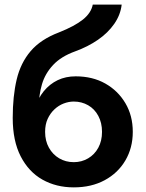

<svg xmlns="http://www.w3.org/2000/svg" viewBox="-20 -800 629 830"><path d="M299 -361Q333 -361 361 -345Q389 -329 405 -299Q421 -269 421 -230Q421 -191 405 -161.5Q389 -132 361 -115.5Q333 -99 299 -99Q264 -99 236 -115.5Q208 -132 191.5 -161.5Q175 -191 175 -230L35 -290Q35 -191 69.5 -124Q104 -57 163.5 -23.5Q223 10 299 10Q375 10 432.5 -21Q490 -52 522 -106.5Q554 -161 554 -230Q554 -300 522 -354Q490 -408 435 -439Q380 -470 307 -470ZM118 -230H175Q175 -262 186 -286Q197 -310 215 -327Q233 -344 255 -352.5Q277 -361 299 -361L307 -470Q264 -470 229.5 -453.5Q195 -437 169.5 -406Q144 -375 131 -330.5Q118 -286 118 -230ZM35 -290 165 -233 148 -340Q148 -390 161.5 -436Q175 -482 209.5 -519Q244 -556 305 -578Q360 -598 403.5 -628Q447 -658 474 -697Q501 -736 506 -780H381Q374 -744 338.5 -715.5Q303 -687 235 -660Q156 -630 112.5 -579Q69 -528 52 -456Q35 -384 35 -290Z"/></svg>

Font: Jost SemiBold
Style: Regular
Weight: 600
Version: Version 3.710